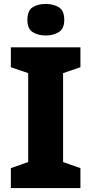

<svg xmlns="http://www.w3.org/2000/svg" viewBox="-20 -954 464 974"><path d="M388 0H35V-101L123 -132V-583L35 -613V-714H388V-613L300 -583V-132L388 -101ZM212 -934Q250 -934 278 -917.5Q306 -901 306 -853Q306 -808 278 -791Q250 -774 212 -774Q173 -774 146 -791Q119 -808 119 -853Q119 -901 146 -917.5Q173 -934 212 -934Z"/></svg>

Font: Noto Sans Oriya ExtraBold
Style: Regular
Weight: 800
Version: Version 2.003